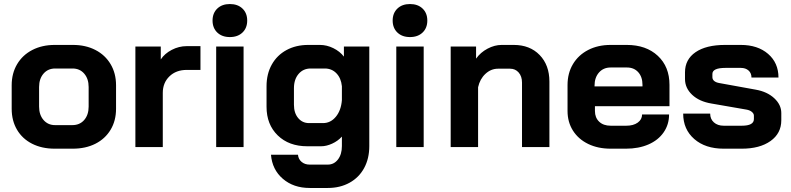

<svg xmlns="http://www.w3.org/2000/svg" viewBox="-20 -730 3926 953"><path d="M38 -190V-307Q38 -366 65 -411.5Q92 -457 140.5 -482Q189 -507 252 -507H342Q405 -507 453.5 -482Q502 -457 529 -411.5Q556 -366 556 -307V-190Q556 -131 529 -86Q502 -41 453.5 -16.5Q405 8 341 8H251Q188 8 139.5 -16.5Q91 -41 64.5 -86Q38 -131 38 -190ZM339 -109Q376 -109 398 -134.5Q420 -160 420 -201V-298Q420 -339 398 -364.5Q376 -390 340 -390H254Q218 -390 196 -364.5Q174 -339 174 -298V-201Q174 -160 196 -134.5Q218 -109 253 -109Z M652 -499H778V-435Q797 -464 832.5 -482.5Q868 -501 907 -501H975V-383H907Q854 -383 821 -351Q788 -319 788 -269V0H652Z M1035 -628Q1035 -665 1058.5 -687.5Q1082 -710 1121 -710Q1160 -710 1183.5 -687.5Q1207 -665 1207 -628Q1207 -591 1183.5 -568.5Q1160 -546 1121 -546Q1082 -546 1058.5 -568.5Q1035 -591 1035 -628ZM1053 -499H1189V0H1053Z M1325 38H1459Q1461 60 1477 73.5Q1493 87 1517 87H1607Q1638 87 1657.5 61.5Q1677 36 1677 -5V-52Q1657 -30 1628.5 -17Q1600 -4 1574 -4H1505Q1414 -4 1358.5 -58Q1303 -112 1303 -200V-302Q1303 -363 1329 -409.5Q1355 -456 1402 -481.5Q1449 -507 1510 -507H1568Q1602 -507 1634.5 -491Q1667 -475 1687 -449V-499H1813V-5Q1813 57 1787.5 104Q1762 151 1715 177Q1668 203 1607 203H1517Q1437 203 1384 157.5Q1331 112 1325 38ZM1583 -119Q1621 -119 1647 -150.5Q1673 -182 1677 -233V-302Q1673 -342 1650 -366Q1627 -390 1592 -390H1522Q1485 -390 1462 -363Q1439 -336 1439 -292V-210Q1439 -169 1460 -144Q1481 -119 1514 -119Z M1929 -628Q1929 -665 1952.5 -687.5Q1976 -710 2015 -710Q2054 -710 2077.5 -687.5Q2101 -665 2101 -628Q2101 -591 2077.5 -568.5Q2054 -546 2015 -546Q1976 -546 1952.5 -568.5Q1929 -591 1929 -628ZM1947 -499H2083V0H1947Z M2217 -499H2343V-439Q2365 -470 2400 -488.5Q2435 -507 2470 -507H2530Q2610 -507 2658.5 -457Q2707 -407 2707 -325V0H2571V-320Q2571 -351 2554.5 -370Q2538 -389 2512 -389H2452Q2417 -389 2389.5 -363.5Q2362 -338 2353 -297V0H2217Z M2797 -179V-308Q2797 -367 2824 -412Q2851 -457 2899.5 -482Q2948 -507 3011 -507H3091Q3187 -507 3245 -453Q3303 -399 3303 -309V-203H2933V-179Q2933 -146 2954 -126Q2975 -106 3011 -106H3089Q3124 -106 3145.5 -121.5Q3167 -137 3167 -162H3301Q3301 -112 3274 -73Q3247 -34 3198.5 -13Q3150 8 3087 8H3011Q2948 8 2899.5 -15.5Q2851 -39 2824 -81.5Q2797 -124 2797 -179ZM3169 -301V-309Q3169 -348 3148 -371.5Q3127 -395 3092 -395H3011Q2975 -395 2953 -370Q2931 -345 2931 -304V-301Z M3371 -166H3505Q3505 -139 3523.5 -122.5Q3542 -106 3572 -106H3662Q3722 -106 3722 -139V-156Q3722 -166 3712 -174.5Q3702 -183 3685 -186L3512 -216Q3451 -226 3415.5 -259.5Q3380 -293 3380 -338V-371Q3380 -435 3432.5 -471Q3485 -507 3579 -507H3657Q3741 -507 3792.5 -462.5Q3844 -418 3844 -345H3710Q3710 -367 3695.5 -380Q3681 -393 3657 -393H3581Q3516 -393 3516 -363V-347Q3516 -336 3524.5 -328.5Q3533 -321 3549 -318L3731 -285Q3788 -275 3823 -242.5Q3858 -210 3858 -169V-133Q3858 -68 3804.5 -30Q3751 8 3662 8H3572Q3481 8 3426 -40Q3371 -88 3371 -166Z"/></svg>

Font: Bai Jamjuree
Style: Bold
Weight: 700
Designer: Katatrad Aksorn Co.,Ltd.
Foundry: Cadson Demak Co.,Ltd.
Version: Version 1.000; ttfautohint (v1.6)